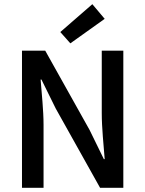

<svg xmlns="http://www.w3.org/2000/svg" viewBox="-20 -897 694 917"><path d="M268 -744 316 -690 480 -807 421 -877ZM85 -655V0H188V-300C188 -372 179 -449 174 -517H178L246 -379L458 0H569V-655H466V-357C466 -285 475 -204 480 -137H476L408 -276L196 -655Z"/></svg>

Font: Cambridge Sans Medium
Style: Regular
Weight: 500
Version: Version 2.020;PS 002.020;hotconv 1.0.88;makeotf.lib2.5.64775